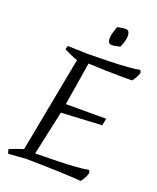

<svg xmlns="http://www.w3.org/2000/svg" viewBox="-164 -1003 905 1104"><g transform="rotate(20 288.5 -451.0)"><path d="M466 4Q446 2 407 0Q368 -2 319.5 -3.5Q271 -5 220.5 -6.5Q170 -8 126 -8L21 0L13 -26Q33 -34 54.5 -42Q76 -50 98 -57L209 -642Q188 -648 166.5 -658Q145 -668 125 -678L131 -700L252 -696Q320 -697 383.5 -698.5Q447 -700 496.5 -704Q546 -708 571 -713L577 -696Q568 -667 546 -640Q522 -640 478.5 -640Q435 -640 382.5 -641.5Q330 -643 278 -646L235 -382H482L473 -339L225 -326L166 -55Q236 -56 301 -57.5Q366 -59 416 -63Q466 -67 491 -72L497 -55Q488 -22 466 4ZM368 -791Q353 -791 347.5 -800.5Q342 -810 342 -823Q342 -839 347 -856.5Q352 -874 356.5 -886.5Q361 -899 361 -899Q361 -899 379.5 -902.5Q398 -906 411 -906Q425 -906 430.5 -896Q436 -886 436 -872Q436 -858 431.5 -841Q427 -824 422 -812Q417 -800 417 -800Q417 -800 399.5 -795.5Q382 -791 368 -791Z"/></g></svg>

Font: Mate
Style: Italic
Weight: 400
Italic angle: -10.8°
Designer: Eduardo Rodriguez Tunni
Foundry: Eduardo Rodriguez Tunni
Version: Version 1.003; ttfautohint (v1.8.4.7-5d5b);gftools[0.9.24]